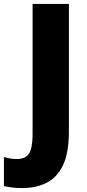

<svg xmlns="http://www.w3.org/2000/svg" viewBox="-92 -734 441 978"><path d="M21 224Q-8 224 -31 221Q-54 218 -72 214V66Q-58 70 -42 73Q-26 76 -7 76Q40 76 57 46.5Q74 17 74 -51V-714H259V-65Q259 43 229.5 106Q200 169 146.5 196.5Q93 224 21 224Z"/></svg>

Font: Noto Sans Gujarati SemiCondensed Black
Style: Regular
Weight: 900
Width: 4
Designer: Jelle Bosma - Monotype Design Team, Universal Thirst
Foundry: Monotype Imaging Inc.
Version: Version 2.106; ttfautohint (v1.8.4.7-5d5b)